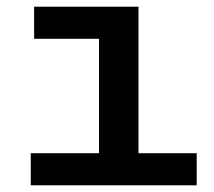

<svg xmlns="http://www.w3.org/2000/svg" viewBox="-20 -554 640 574"><path d="M72 0V-96H276V-438H82V-534H394V-96H568V0Z"/></svg>

Font: Geist Mono SemiBold
Style: Regular
Weight: 600
Monospace: yes
Designer: Basement.studio, Andrés Briganti, Mateo Zaragoza
Foundry: Basement.studio, Vercel, Andrés Briganti, Guido Ferreyra, Mateo Zaragoza
Version: Version 1.500; ttfautohint (v1.8.4.7-5d5b)